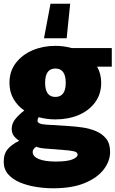

<svg xmlns="http://www.w3.org/2000/svg" viewBox="-25 -779 622 1034"><path d="M273 -136Q226 -136 183 -148Q177 -138 177 -129Q177 -111 221 -108L347 -100Q381 -98 419.5 -92.5Q458 -87 491.5 -73Q525 -59 546.5 -32.5Q568 -6 568 39Q568 88 534 133Q500 178 432 206.5Q364 235 261 235Q216 235 169 227.5Q122 220 82.5 203.5Q43 187 19 159.5Q-5 132 -5 92Q-5 48 18 22.5Q41 -3 77 -20V-22Q56 -36 47 -51Q38 -66 38 -85Q38 -114 58 -138.5Q78 -163 106 -184Q69 -209 47.5 -246.5Q26 -284 26 -333Q26 -395 60 -439.5Q94 -484 150 -508Q206 -532 273 -532Q320 -532 362 -520H577V-420H498Q520 -381 520 -333Q520 -272 487 -227.5Q454 -183 398.5 -159.5Q343 -136 273 -136ZM273 -257Q329 -257 329 -333Q329 -410 273 -410Q218 -410 218 -333Q218 -257 273 -257ZM275 91Q337 91 365 79.5Q393 68 393 54Q393 40 371.5 35.5Q350 31 320 29L219 21Q204 20 191.5 17.5Q179 15 170 11Q163 16 157 23Q151 30 151 39Q151 64 184 77.5Q217 91 275 91ZM334 -573H212L247 -759H353Z"/></svg>

Font: Murecho Black
Style: Regular
Weight: 900
Designer: Neil Summerour
Foundry: Positype
Version: Version 1.010; ttfautohint (v1.8.3)